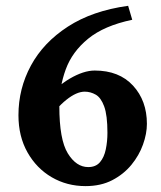

<svg xmlns="http://www.w3.org/2000/svg" viewBox="-20 -630 558 665"><path d="M488.8 -201.2Q488.8 -167 475.3 -129.4Q461.9 -91.8 435.1 -59.1Q408.2 -26.4 368.7 -5.9Q329.1 14.6 276.4 14.6Q211.9 14.6 159.2 -16.1Q106.4 -46.9 75.2 -102.3Q43.9 -157.7 43.9 -231Q43.9 -323.2 87.2 -403.1Q130.4 -482.9 215.1 -537.8Q299.8 -592.8 423.8 -609.9L438 -561.5Q340.3 -541 285.2 -495.8Q230 -450.7 207.8 -389.9Q185.5 -329.1 185.5 -262.2Q185.5 -146.5 214.8 -98.9Q244.1 -51.3 285.6 -51.3Q312 -51.3 326.4 -68.4Q340.8 -85.4 346.4 -112.8Q352.1 -140.1 352.1 -169.9Q352.1 -231 340.8 -261.5Q329.6 -292 311.5 -302.2Q293.5 -312.5 273.4 -312.5Q245.1 -312.5 209.7 -284.2Q174.3 -255.9 145.5 -210.9L134.3 -277.3Q172.9 -329.1 221.2 -357.4Q269.5 -385.7 308.1 -385.7Q392.6 -385.7 440.7 -333.5Q488.8 -281.2 488.8 -201.2Z"/></svg>

Font: Gentium Book Plus
Style: Bold
Weight: 700
Designer: Victor Gaultney, Annie Olsen, Iska Routamaa, Becca Hirsbrunner
Foundry: SIL International
Version: Version 6.101